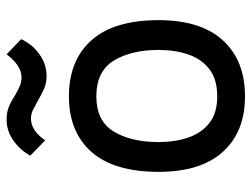

<svg xmlns="http://www.w3.org/2000/svg" viewBox="-108 -626 744 567"><g transform="rotate(-90 263.5 -342.0)"><path d="M133 -580 88 -624Q104 -654 132.5 -674Q161 -694 194 -694Q215 -694 230.5 -688Q246 -682 266 -669Q284 -659 294.5 -654.5Q305 -650 319 -650Q354 -650 387 -694L432 -651Q416 -617 386.5 -596.5Q357 -576 324 -576Q303 -576 287.5 -582.5Q272 -589 251 -601Q233 -611 222 -616.5Q211 -622 197 -622Q162 -622 133 -580ZM40 -245Q40 -377 99 -443.5Q158 -510 263 -510Q369 -510 428.5 -443.5Q488 -377 488 -245Q488 -121 428.5 -55.5Q369 10 263 10Q158 10 99 -55.5Q40 -121 40 -245ZM263 -72Q313 -72 343 -95Q373 -118 386.5 -157Q400 -196 400 -245Q400 -326 368.5 -377.5Q337 -429 263 -429Q190 -429 159 -377.5Q128 -326 128 -245Q128 -196 141.5 -157Q155 -118 184.5 -95Q214 -72 263 -72Z"/></g></svg>

Font: Haskoy Medium
Style: Regular
Weight: 500
Designer: Ertekin Erdin
Foundry: Ertekin Erdin
Version: Version 1.500; ttfautohint (v1.8.3)